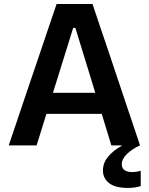

<svg xmlns="http://www.w3.org/2000/svg" viewBox="-20 -733 749 968"><path d="M24 0Q43.5 -57.5 65 -121Q86.5 -184.5 105.5 -241.5L188.5 -486Q211 -552.5 229 -605.8Q247 -659 265.5 -713H446.5Q465 -657 482.8 -604Q500.5 -551 523 -486L605 -241Q625 -181.5 646 -119.2Q667 -57 686 0H541.5Q529.5 -38.5 517.2 -79Q505 -119.5 493 -159H214Q201.5 -119 189 -78.5Q176.5 -38 164.5 0ZM349 -592.5 247 -265H460.5L360 -592.5ZM625.5 214.5Q560 214.5 529.5 189.8Q499 165 499 127Q499 88.5 524.8 57.2Q550.5 26 593.5 2V-23.5L660 -30L685.5 0Q646 18.5 620 43.2Q594 68 594 95.5Q594 115 607.8 124.8Q621.5 134.5 645 134.5Q660.5 134.5 671.8 132.2Q683 130 689.5 127.5V205Q678.5 209 661.2 211.8Q644 214.5 625.5 214.5Z"/></svg>

Font: Commissioner SemiBold
Style: Regular
Weight: 600
Designer: Kostas Bartsokas
Foundry: Kostas Bartsokas
Version: Version 1.000; ttfautohint (v1.8.3)